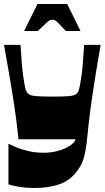

<svg xmlns="http://www.w3.org/2000/svg" viewBox="-20 -724 520 954"><path d="M22 192V-10Q31 -5 56 6Q81 17 118 26Q155 35 198 35Q239 35 275.5 23.5Q312 12 333 -4Q342 -11 348 -18Q354 -25 355 -32H72Q67 -81 61.5 -123.5Q56 -166 48.5 -215.5Q41 -265 29.5 -333Q18 -401 0 -501H82Q85 -450 88 -413.5Q91 -377 94.5 -351.5Q98 -326 101 -309Q104 -292 107 -281Q112 -265 121.5 -257Q131 -249 158 -246.5Q185 -244 240 -244Q296 -244 322.5 -246.5Q349 -249 359 -257Q369 -265 373 -281Q376 -292 379 -309Q382 -326 385.5 -351.5Q389 -377 392 -413.5Q395 -450 398 -501H480Q466 -421 456 -359Q446 -297 439 -249.5Q432 -202 427.5 -166.5Q423 -131 420 -104Q417 -77 415 -55Q410 -2 403 33Q396 68 383.5 93.5Q371 119 348 144Q314 181 263 195.5Q212 210 154 210Q109 210 73.5 204Q38 198 22 192ZM100 -570 166 -704H314L380 -570H307Q281 -598 269.5 -609.5Q258 -621 253 -623.5Q248 -626 240 -626Q233 -626 227.5 -623.5Q222 -621 209.5 -609.5Q197 -598 168 -570Z"/></svg>

Font: Ojuju ExtraBold
Style: Regular
Weight: 800
Designer: Chisaokwu Joboson, Mirko Velimirovic
Foundry: Udi Foundry
Version: Version 1.000